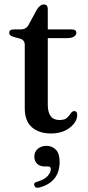

<svg xmlns="http://www.w3.org/2000/svg" viewBox="-20 -606 406 884"><path d="M71 -428.5 45 -435.5Q32 -439 27.2 -443.5Q22.5 -448 22.5 -454.5Q22.5 -470.5 43 -470.5H75Q100 -470.5 111 -490.5L150.5 -563Q165 -585.5 181.5 -585.5Q200 -585.5 200 -564.5V-470.5H310Q331.5 -470.5 331.5 -455Q331.5 -444.5 320.8 -437.5Q310 -430.5 287 -430.5H200V-124Q200 -53.5 253.5 -53.5Q278.5 -53.5 289 -63.8Q299.5 -74 305.8 -84.2Q312 -94.5 322.5 -94.5Q335.5 -94.5 335.5 -77Q335.5 -45 301.5 -18.2Q267.5 8.5 214.5 8.5Q159.5 8.5 126.8 -20.2Q94 -49 94 -107V-399.5Q94 -422 71 -428.5ZM187.5 160.5Q163 160.5 150.5 147.5Q138 134.5 138 115.5Q138 93 154 79.2Q170 65.5 193.5 65.5Q220 65.5 237.2 83.2Q254.5 101 254.5 138.5Q254.5 233 160.5 257.5Q142.5 262 138 248Q133.5 234.5 151.5 230.5Q183.5 221.5 198.8 205Q214 188.5 214 172Q214 160.5 201 160.5Z"/></svg>

Font: Fraunces 9pt S000
Style: Regular
Weight: 400
Version: Version 1.000; ttfautohint (v1.8.3)